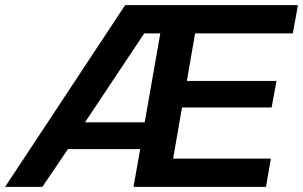

<svg xmlns="http://www.w3.org/2000/svg" viewBox="-58 -732 1187 752"><path d="M983.9 0H464.8L491.2 -147.9H208L107.9 0H-38.1L432.1 -711.9H1108.9L1088.9 -601.1H706.1L673.8 -415H1024.9L1005.9 -311H654.8L620.1 -110.8H1002.9ZM508.8 -252.9 569.8 -601.1H506.8L274.9 -252.9Z"/></svg>

Font: Creato Display
Style: Bold Italic
Weight: 700
Italic angle: -10°
Version: Version 1.000